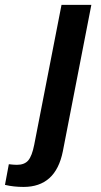

<svg xmlns="http://www.w3.org/2000/svg" viewBox="-129 -548 408 776"><path d="M-33.7 207.5Q-74.2 207.5 -108.9 199.2L-93.3 115.7Q-84.5 116.7 -76.4 117.4Q-68.4 118.2 -61 118.2Q-29.8 118.2 -14.6 100.1Q0.5 82 9.3 37.1L119.6 -528.3H240.2L125 63.5Q110.4 136.2 70.6 171.9Q30.8 207.5 -33.7 207.5Z"/></svg>

Font: Arimo SemiBold
Style: Italic
Weight: 600
Italic angle: -12°
Version: Version 1.33